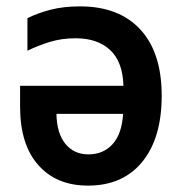

<svg xmlns="http://www.w3.org/2000/svg" viewBox="-20 -572 570 602"><path d="M231 -552Q353 -552 420 -479.5Q487 -407 487 -272Q487 -139 426 -64.5Q365 10 256 10Q157 10 100 -54.5Q43 -119 43 -237V-303H367Q365 -378 325.5 -415Q286 -452 217 -452Q173 -452 136 -440.5Q99 -429 66 -413V-515Q98 -531 138.5 -541.5Q179 -552 231 -552ZM157 -215Q158 -154 185 -121Q212 -88 257 -88Q304 -88 333 -120Q362 -152 366 -215Z"/></svg>

Font: Noto Sans Mono Condensed SemiBold
Style: Regular
Weight: 600
Width: 3
Designer: Monotype Design Team
Foundry: Monotype Imaging Inc.
Version: Version 2.014